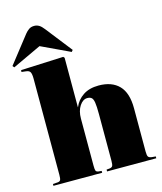

<svg xmlns="http://www.w3.org/2000/svg" viewBox="-172 -1107 1019 1210"><g transform="rotate(-15 337.5 -502.5)"><path d="M24 0V-12L55 -14Q69 -15 73.5 -23.5Q78 -32 78 -57V-685Q78 -714 71.5 -727Q65 -740 42 -742L15 -745L16 -757L294 -769L301 -761V-439H302Q320 -483 360.5 -510Q401 -537 462 -537Q548 -537 594.5 -489Q641 -441 641 -341V-58Q641 -32 647 -24Q653 -16 671 -14L695 -12V0H374V-12L395 -14Q409 -16 413.5 -24.5Q418 -33 418 -58V-363Q418 -414 414 -438.5Q410 -463 400 -471Q390 -479 373 -479Q344 -479 322.5 -446.5Q301 -414 301 -364V-58Q301 -32 304.5 -24Q308 -16 321 -14L342 -12V0ZM-21 -785 -30 -796 107 -971Q119 -986 133 -995.5Q147 -1005 167 -1005Q184 -1005 198.5 -996.5Q213 -988 229 -967L363 -796L354 -785L167 -873Z"/></g></svg>

Font: Display Black
Style: Regular
Weight: 900
Designer: Latin by Veronika Burian and Jose Scaglione. Greek by Irene Vlachou. Cyrillic by Vera Evstafieva.
Foundry: TypeTogether
Version: Version 3.002